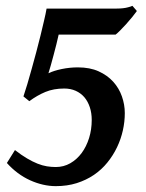

<svg xmlns="http://www.w3.org/2000/svg" viewBox="-20 -617 495 652"><path d="M444.8 -579.6Q439 -571.3 429.2 -559.3Q419.4 -547.4 408.7 -535.4Q397.9 -523.4 388.2 -513.7Q378.4 -503.9 372.6 -499.5H179.2Q176.3 -485.4 171.6 -467Q167 -448.7 162.1 -430.4Q157.2 -412.1 152.6 -395.5Q147.9 -378.9 144.5 -368.2Q162.6 -377 189.7 -382.6Q216.8 -388.2 244.6 -388.2Q285.2 -388.2 314.9 -374.8Q344.7 -361.3 364.5 -339.4Q384.3 -317.4 394 -289.6Q403.8 -261.7 403.8 -232.9Q403.8 -203.6 397.2 -174.1Q390.6 -144.5 377.4 -116.9Q364.3 -89.4 344.7 -65.2Q325.2 -41 299.1 -23.2Q272.9 -5.4 240.5 4.9Q208 15.1 169.4 15.1Q147.9 15.1 125.7 10Q103.5 4.9 82 -4.9Q60.5 -14.6 40.5 -29.5Q20.5 -44.4 3.4 -63.5L30.8 -107.4Q52.7 -90.3 71.8 -79.1Q90.8 -67.9 107.4 -61.3Q124 -54.7 139.4 -52.2Q154.8 -49.8 169.4 -49.8Q196.3 -49.8 218.8 -62.7Q241.2 -75.7 257.3 -97.4Q273.4 -119.1 282.5 -148.2Q291.5 -177.2 291.5 -209.5Q291.5 -233.4 284.9 -253.2Q278.3 -272.9 266.4 -286.9Q254.4 -300.8 237.1 -308.6Q219.7 -316.4 198.2 -316.4Q162.1 -316.4 134 -304.7Q106 -293 79.6 -273.4L59.6 -289.6Q65.4 -307.1 72.8 -331.3Q80.1 -355.5 87.6 -383.1Q95.2 -410.6 103 -439.5Q110.8 -468.3 117.4 -495.6Q124 -522.9 129.6 -546.9Q135.3 -570.8 138.2 -587.9H376Q388.2 -587.9 398.2 -589.1Q408.2 -590.3 415 -592.3Q423.3 -594.2 429.7 -597.2Z"/></svg>

Font: Gentium Basic
Style: Bold Italic
Weight: 700
Italic angle: -8°
Designer: J. Victor Gaultney and Annie Olsen
Foundry: SIL International
Version: Version 1.102; 2013; Maintenance release